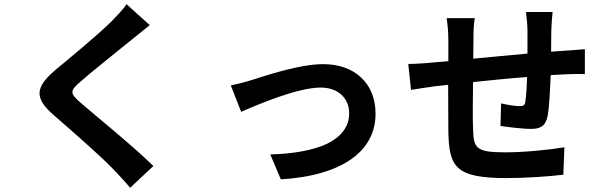

<svg xmlns="http://www.w3.org/2000/svg" viewBox="-20 -825 2860 910"><path d="M635 -755 580 -805C565 -782 535 -751 508 -723C445 -661 316 -554 242 -493C148 -412 140 -362 234 -280C320 -205 458 -85 515 -25C543 4 571 34 597 65L651 14L707 -38C611 -133 432 -277 362 -338C311 -383 310 -393 360 -437C423 -492 547 -590 608 -640C630 -658 661 -683 690 -706Z M1529 -143C1462 -112 1369 -96 1261 -93L1311 25C1461 16 1573 -19 1648 -73C1722 -126 1760 -199 1760 -286C1760 -431 1660 -521 1512 -521C1398 -521 1238 -466 1174 -446C1146 -437 1103 -426 1074 -420L1123 -295C1203 -330 1391 -410 1500 -410C1582 -410 1635 -360 1635 -288C1635 -223 1595 -175 1529 -143Z M2351 -559 2223 -547 2224 -639C2224 -679 2225 -706 2230 -739H2163H2097C2102 -704 2105 -672 2105 -632V-535L2033 -529C1985 -524 1942 -522 1915 -522L1928 -399C1952 -403 2011 -412 2041 -416L2104 -423L2105 -199C2109 -33 2139 19 2382 19C2471 19 2587 11 2650 3L2655 -127C2584 -115 2466 -103 2374 -103C2233 -103 2224 -124 2222 -218C2220 -260 2221 -348 2222 -436C2302 -444 2394 -454 2478 -460C2477 -414 2474 -370 2470 -344C2468 -325 2460 -322 2441 -322C2422 -322 2384 -328 2355 -335L2352 -228C2385 -223 2460 -214 2494 -214C2542 -214 2565 -226 2576 -277C2583 -317 2587 -396 2590 -469L2662 -473C2687 -474 2736 -475 2752 -474V-592C2725 -589 2688 -587 2662 -585L2592 -580L2593 -684C2594 -710 2597 -752 2599 -768H2473C2476 -748 2480 -703 2480 -679V-571Z"/></svg>

Font: GenSekiGothic2 TW B
Style: Regular
Weight: 700
Version: Version 2.100;PS 2.1;hotconv 16.6.51;makeotf.lib2.5.65220 DE